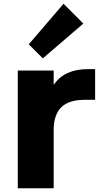

<svg xmlns="http://www.w3.org/2000/svg" viewBox="-20 -1007 545 1027"><path d="M488.8 -637.2V-473.1H434.1Q347.2 -473.1 307.1 -432.6Q267.1 -392.1 267.1 -312V0H75.2V-629.9H267.1V-555.2H269Q324.7 -637.2 450.2 -637.2ZM319.8 -986.8 425.8 -880.9 209 -694.8 133.8 -770Z"/></svg>

Font: Sinkin Sans 800 Black
Style: Regular
Weight: 900
Designer: Keith Bates
Foundry: K-Type
Version: Sinkin Sans (version 1.0)  by Keith Bates   •   © 2014   www